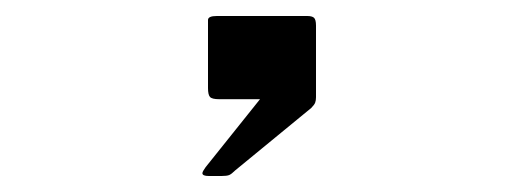

<svg xmlns="http://www.w3.org/2000/svg" viewBox="-20 -707 640 240"><path d="M233 -490.5Q233 -492.5 237 -498L305 -583H254Q245 -583 242.5 -585.8Q240 -588.5 240 -597V-682Q240 -687 251 -687H364Q370 -687 372.5 -684.8Q375 -682.5 375 -675V-593V-585.5Q375 -581.5 374 -578.8Q373 -576 369 -572L274 -494Q269.5 -489.5 266.5 -488.2Q263.5 -487 257 -487H241Q233 -487 233 -490.5Z"/></svg>

Font: JuliaMono
Style: Bold
Weight: 700
Monospace: yes
Designer: cormullion
Foundry: corm
Version: Version 0.055; ttfautohint (v1.8.4)